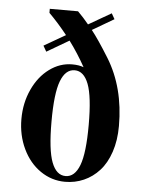

<svg xmlns="http://www.w3.org/2000/svg" viewBox="-52 -759 615 813"><g transform="rotate(5 255.0 -352.0)"><path d="M113.8 -554.2 205.1 -606.9Q167 -654.8 127 -694.8V-711.9H247.1Q271.5 -687.5 293.9 -660.2L390.1 -715.8L403.8 -691.9L312 -638.2Q340.8 -602.5 388.2 -525.9Q461.9 -406.2 461.9 -243.2Q461.9 -181.6 445.3 -132.3Q428.7 -83 400.1 -51.8Q371.6 -20.5 334.5 -4.2Q297.4 12.2 254.9 12.2Q197.8 12.2 150.1 -20.5Q102.5 -53.2 75.2 -110.6Q47.9 -168 47.9 -236.8Q47.9 -305.2 74.5 -362.8Q101.1 -420.4 145.8 -453.1Q190.4 -485.8 242.2 -485.8Q271.5 -485.8 291 -478Q260.3 -533.7 222.2 -585L127.9 -529.8ZM314 -409.4Q293.9 -461.9 254.9 -461.9Q215.8 -461.9 195.8 -409.4Q175.8 -356.9 175.8 -236.8Q175.8 -116.7 195.8 -64.5Q215.8 -12.2 254.9 -12.2Q293.9 -12.2 314 -64.5Q334 -116.7 334 -236.8Q334 -356.9 314 -409.4Z"/></g></svg>

Font: Flanker Steampunk
Style: Bold
Weight: 700
Designer: Alexey Kryukov, Leonardo Di Lena
Foundry: Alexey Kryukov, Leonardo Di Lena
Version: 1.210